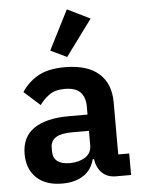

<svg xmlns="http://www.w3.org/2000/svg" viewBox="-56 -849 671 906"><g transform="rotate(-5 279.5 -396.5)"><path d="M458 0Q416 0 391.5 -24.5Q367 -49 361 -90H355Q342 -39 302 -13.5Q262 12 203 12Q123 12 80 -30Q37 -72 37 -142Q37 -223 95 -262.5Q153 -302 260 -302H349V-340Q349 -384 326 -408Q303 -432 252 -432Q207 -432 179.5 -412.5Q152 -393 133 -366L57 -434Q86 -479 134 -506.5Q182 -534 261 -534Q367 -534 422 -486Q477 -438 477 -348V-102H529V0ZM246 -81Q289 -81 319 -100Q349 -119 349 -156V-225H267Q167 -225 167 -161V-144Q167 -112 187.5 -96.5Q208 -81 246 -81ZM277 -581 200 -618 295 -805 403 -752Z"/></g></svg>

Font: IBM Plex Sans Arabic SmBld
Style: Regular
Weight: 600
Designer: Mike Abbink, Paul van der Laan, Pieter van Rosmalen, Wael Morcos, Khajak Apelian
Foundry: Bold Monday
Version: Version 1.005